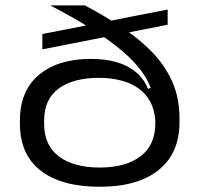

<svg xmlns="http://www.w3.org/2000/svg" viewBox="-20 -680 742 714"><path d="M351 14.5Q208.5 14.5 131.2 -45.5Q54 -105.5 54 -220.5V-231Q54 -342.5 125 -401.8Q196 -461 318 -461Q373.5 -461 415.8 -448.2Q458 -435.5 487 -410.5Q516 -385.5 530.5 -349.5L556.5 -359L557.5 -230Q555 -272.5 538 -303Q521 -333.5 493 -352.8Q465 -372 428 -381.2Q391 -390.5 348.5 -390.5Q252.5 -390.5 198.2 -350.8Q144 -311 144 -230.5V-220Q144 -140 198.8 -98.5Q253.5 -57 351 -57Q447.5 -57 502.5 -98.8Q557.5 -140.5 557.5 -221Q557.5 -225 557.5 -228.8Q557.5 -232.5 557.5 -236Q556 -260.5 554.8 -274.2Q553.5 -288 552 -305.5Q546 -355.5 515.5 -401.8Q485 -448 434 -491Q383 -534 315.8 -575.8Q248.5 -617.5 168.5 -659V-660H295.5Q368 -621.5 431.8 -579.5Q495.5 -537.5 544 -488Q592.5 -438.5 620 -377.5Q647.5 -316.5 647.5 -239V-225.5Q647.5 -110.5 570.2 -48Q493 14.5 351 14.5ZM137.5 -496.5V-553.5L603.5 -644.5V-588Z"/></svg>

Font: Anek Gujarati Expanded
Style: Regular
Weight: 400
Width: 7
Designer: Mrunmayee Ghaisas (Gujarati), Yesha Goshar (Latin)
Foundry: Ek Type
Version: Version 1.003